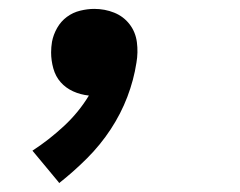

<svg xmlns="http://www.w3.org/2000/svg" viewBox="-20 -207 540 432"><path d="M113 205 112 203 53 132Q90 108 123.5 77Q157 46 180 8Q161 6 144.5 -1.5Q128 -9 116.5 -22Q105 -35 100 -53Q95 -71 95 -89Q95 -95 95.5 -101Q96 -107 97 -113Q100 -129 108.5 -144Q117 -159 130.5 -169Q144 -179 160.5 -183Q177 -187 192 -187Q216 -187 237 -178.5Q258 -170 271.5 -152.5Q285 -135 288 -112Q291 -89 287 -66Q281 -27 266.5 11Q252 49 229 84Q206 119 176 149Q146 179 113 205Z"/></svg>

Font: iosevka_custom_sans_ss08
Style: Bold Italic
Weight: 700
Italic angle: -10°
Designer: Belleve Invis
Foundry: Belleve Invis
Version: Version 10.3.0; ttfautohint (v1.8.3)